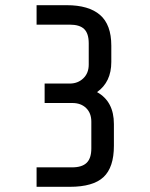

<svg xmlns="http://www.w3.org/2000/svg" viewBox="-20 -720 580 740"><path d="M249 0H121V-75H258Q296 -75 314 -92.5Q332 -110 332 -148V-251Q332 -284 312 -303.5Q292 -323 259 -323H152V-398H249Q280 -398 301 -418Q322 -438 322 -471V-553Q322 -591 304.5 -608Q287 -625 249 -625H121V-700H237Q322 -700 365.5 -662.5Q409 -625 409 -544V-481Q409 -404 354 -365Q419 -329 419 -242V-158Q419 -75 379 -37.5Q339 0 249 0Z"/></svg>

Font: Share Tech Mono
Style: Regular
Weight: 400
Designer: Ralph Oliver du Carrois
Foundry: Ralph Oliver du Carrois
Version: Version 1.003